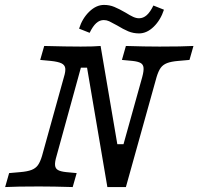

<svg xmlns="http://www.w3.org/2000/svg" viewBox="-20 -757 803 777"><path d="M332.3 -483.1H307.3L229.8 -201.6H171L238.7 -445.2Q246 -468.5 244 -481.5Q241.9 -494.4 228.6 -500.8Q215.3 -507.3 185.5 -510.5L142.7 -514.5L158.9 -571Q250.8 -568.5 306.5 -568.5Q362.1 -568.5 387.1 -571L454.8 -173.4H479.8L555.6 -445.2Q562.1 -469.4 560.9 -482.7Q559.7 -496 549.2 -502Q538.7 -508.1 516.1 -510.5L473.4 -514.5L489.5 -571Q566.9 -568.5 625.8 -568.5Q716.9 -568.5 762.9 -571L746.8 -514.5L701.6 -510.5Q672.6 -508.1 656 -501.6Q639.5 -495.2 630.2 -482.3Q621 -469.4 613.7 -445.2L489.5 0H414.5ZM247.6 -60.5 290.3 -56.5 274.2 0Q196.8 -2.4 137.9 -2.4Q46.8 -2.4 0.8 0L16.9 -56.5L62.1 -60.5Q91.1 -62.9 107.7 -69.4Q124.2 -75.8 133.5 -88.7Q142.7 -101.6 150 -125.8L171 -201.6H229.8L208.9 -125.8Q201.6 -101.6 202.8 -88.3Q204 -75 214.5 -69Q225 -62.9 247.6 -60.5ZM454 -654Q432.3 -666.1 421.8 -671Q411.3 -675.8 400 -675.8Q383.1 -675.8 369.4 -663.3Q355.6 -650.8 342.7 -624.2L300 -641.1Q312.9 -682.3 341.1 -709.7Q369.4 -737.1 400.8 -737.1Q423.4 -737.1 442.7 -729Q462.1 -721 488.7 -705.6Q506.5 -694.4 519 -688.7Q531.5 -683.1 542.7 -683.1Q559.7 -683.1 573.8 -695.6Q587.9 -708.1 600.8 -734.7L643.5 -717.7Q629.8 -675.8 602 -648.8Q574.2 -621.8 542.7 -621.8Q519.4 -621.8 499.2 -630.2Q479 -638.7 454 -654Z"/></svg>

Font: Playfair Micro SmCond SmLight
Style: Italic
Weight: 360
Width: 4
Italic angle: -15.6°
Designer: Claus Eggers Sørensen
Foundry: Claus Eggers Sørensen
Version: Version 2.203;Glyphs 3.3 (3326)